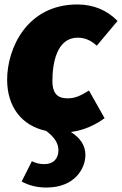

<svg xmlns="http://www.w3.org/2000/svg" viewBox="-20 -574 547 861"><path d="M379 -168C342 -145 317 -133 284 -133C244 -133 215 -148 215 -212C215 -291 235 -405 328 -405C358 -405 386 -395 414 -369L507 -480C462 -527 400 -554 327 -554C99 -554 12 -355 12 -217C12 -97 75 -11 187 13C230 45 242 74 242 100C242 136 221 162 178 162C154 162 138 156 123 149L77 240C108 257 145 267 188 267C317 267 363 180 363 121C363 77 339 44 298 18C356 10 405 -12 449 -44Z"/></svg>

Font: Fira Sans Heavy
Style: Italic
Weight: 900
Italic angle: -8°
Designer: bBox Type GmbH & Carrois Corporate GbR & Edenspiekermann AG
Foundry: bBox Type GmbH & Carrois Corporate GbR & Edenspiekermann AG
Version: Version 4.301;PS 004.301;hotconv 1.0.88;makeotf.lib2.5.64775